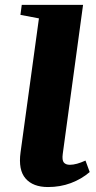

<svg xmlns="http://www.w3.org/2000/svg" viewBox="-20 -763 398 794"><path d="M178.5 10.5Q116.5 10.5 85.8 -24.8Q55 -60 65 -133L141 -687L64.5 -701.5L70 -743H323.5L239.5 -126.5Q236 -100.5 244 -91Q252 -81.5 269 -81.5Q282.5 -81.5 298.8 -86Q315 -90.5 333.5 -99L351 -51.5Q316.5 -22 272.8 -5.8Q229 10.5 178.5 10.5Z"/></svg>

Font: Merriweather 60pt Black
Style: Italic
Weight: 900
Italic angle: -7.8°
Version: Version 2.101